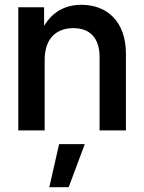

<svg xmlns="http://www.w3.org/2000/svg" viewBox="-20 -546 604 804"><path d="M167 -294.9C167 -388.2 219.2 -428.2 287.1 -428.2C356.9 -428.2 397 -386.7 397 -306.6V0H507.3V-321.3C507.3 -455.6 428.2 -525.9 321.3 -525.9C252.4 -525.9 199.7 -496.1 164.6 -437.5V-515.6H56.6V0H167ZM186.5 237.8H267.6L335 57.6H227.5Z"/></svg>

Font: Raveo Display Display Medium
Style: Regular
Weight: 500
Designer: Jakub Foglar, Rasmus Andersson (Inter)
Foundry: Jakubfoglar.com
Version: Version 1.100;Glyphs 3.2.3 (3260)